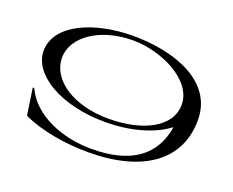

<svg xmlns="http://www.w3.org/2000/svg" viewBox="-116 -912 1361 1123"><g transform="rotate(20 564.0 -350.0)"><path d="M74 -454C74 -308 276 -185 553 -185C717 -185 856 -228 941 -294C912 -111 780 -10 533 -10C356 -10 167 -79 97 -230H88L113 -63C227 -10 383 15 519 15C862 15 1061 -130 1061 -381C1061 -623 794 -715 538 -715C301 -715 74 -622 74 -454ZM941 -433C941 -293 779 -210 565 -210C351 -210 189 -312 189 -454C189 -584 342 -690 546 -690C722 -690 941 -587 941 -433Z"/></g></svg>

Font: Sprat Extended
Style: Regular
Weight: 400
Width: 9
Designer: Ethan Nakache
Foundry: Collletttivo
Version: Version 2.000;Glyphs 3.2 (3217)